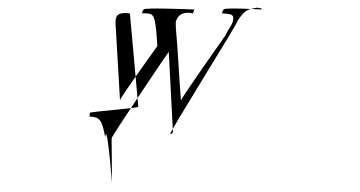

<svg xmlns="http://www.w3.org/2000/svg" viewBox="-20 -622 945 504"><path d="M216 -326 215 -316C241 -315 248 -308 256 -262C262 -312 277 -100 274 -144L273 -259C272 -263 420 -483 423 -486L434 -275C431 -272 431 -270 427 -270C421 -270 607 -565 604 -568C622 -594 626 -597 656 -602C658 -599 667 -603 667 -597C667 -597 567 -603 567 -597C567 -597 563 -593 563 -587C588 -585 596 -585 591 -565C588 -555 581 -548 571 -528C571 -528 455 -364 455 -358C450 -420 447 -489 442 -544C441 -555 441 -570 443 -569C447 -581 459 -593 487 -587C487 -587 491 -603 491 -597C491 -597 357 -603 357 -597C357 -597 353 -593 353 -587C381 -587 385 -588 390 -542C390 -542 393 -507 393 -501C393 -501 295 -365 295 -359L284 -548C281 -579 284 -591 321 -587L343 -342C344 -338 219 -329 216 -326Z"/></svg>

Font: Zinc
Style: Obl
Weight: 400
Version: Version 1